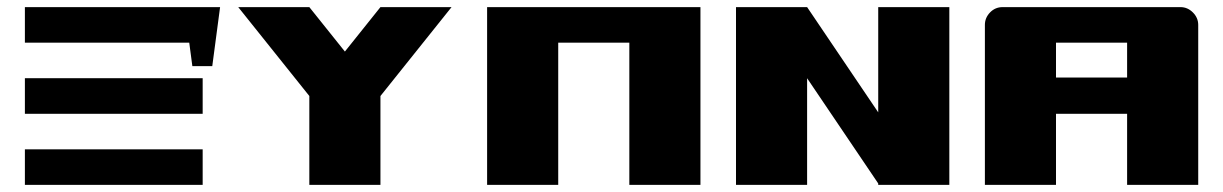

<svg xmlns="http://www.w3.org/2000/svg" viewBox="-20 -520 3440 540"><path d="M50 -500H550V-400H50ZM50 -100H550V0H50ZM50 -300H550V-200H50Z M650 -500H850L950 -375L1050 -500H1250L1050 -250V0H850V-250ZM499 -500H599L577 -334H521Z M1350 -500H1950V0H1750V-400H1550V0H1350Z M2050 -500H2250L2450 -204V-500H2650V0H2450V-4L2250 -300V0H2050Z M2750 -450Q2750 -470 2764.5 -485Q2779 -500 2800 -500H3300Q3320 -500 3335 -485Q3350 -470 3350 -450V0H3150V-200H2950V0H2750ZM3150 -302V-400H2950V-302Z"/></svg>

Font: Tokeely Brookings
Style: Regular
Weight: 400
Designer: Peter Wiegel
Foundry: Peter Wiegel
Version: Version 2.001